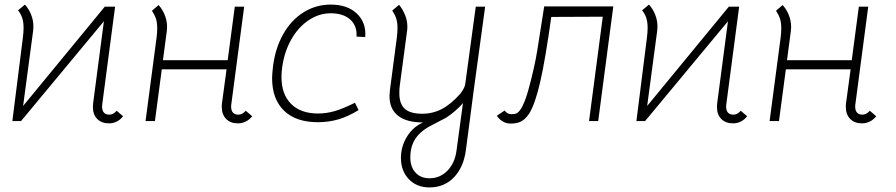

<svg xmlns="http://www.w3.org/2000/svg" viewBox="-20 -529 3914 839"><path d="M438 -500H483L427 -75L426 -64Q426 -28 458 -28Q475 -28 490 -45L518 -21Q493 10 456 10Q424 10 405 -9Q386 -28 386 -61Q386 -72 387 -78L434 -436L72 0H34L80 -365Q83 -389 83 -407Q83 -432 77.5 -449.5Q72 -467 59 -484L89 -509Q106 -490 116 -465Q126 -440 126 -413Q126 -402 125 -396L81 -66Z M990 -63Q990 -45 998.5 -36.5Q1007 -28 1021 -28Q1039 -28 1054 -45L1082 -21Q1057 10 1019 10Q987 10 968 -9.5Q949 -29 949 -63Q949 -73 950 -78L970 -226H687L657 0H616L664 -363Q667 -387 667 -405Q667 -430 661.5 -447Q656 -464 644 -482L673 -507Q693 -485 703 -455Q713 -425 709 -394L692 -266H975L1006 -500H1047L991 -75Q990 -71 990 -63Z M1169 -188Q1169 -203 1173 -239Q1183 -319 1218 -380.5Q1253 -442 1307 -475.5Q1361 -509 1425 -509Q1498 -509 1539.5 -469.5Q1581 -430 1576 -367L1538 -369Q1541 -416 1510.5 -443.5Q1480 -471 1425 -471Q1374 -471 1328.5 -440.5Q1283 -410 1252.5 -356Q1222 -302 1213 -234Q1210 -213 1210 -193Q1210 -117 1252 -75Q1294 -33 1370 -33Q1406 -33 1442.5 -43.5Q1479 -54 1531 -80L1547 -48Q1502 -20 1459 -7.5Q1416 5 1369 5Q1273 5 1221 -45.5Q1169 -96 1169 -188Z M1732 161Q1732 111 1758.5 68Q1785 25 1829 6Q1756 6 1719 -23.5Q1682 -53 1682 -110Q1682 -118 1684 -136L1714 -364Q1717 -388 1717 -406Q1717 -431 1711.5 -448Q1706 -465 1694 -483L1724 -508Q1740 -488 1750 -463.5Q1760 -439 1760 -413Q1760 -401 1759 -395L1727 -155Q1725 -143 1725 -122Q1725 -75 1749 -53.5Q1773 -32 1825 -32Q1871 -32 1910.5 -52.5Q1950 -73 1992 -120Q2003 -135 2008 -145.5Q2013 -156 2014 -169L2059 -500H2100L2050 -134L2016 126Q2006 202 1963.5 246Q1921 290 1857 290Q1801 290 1766.5 254Q1732 218 1732 161ZM1975 128 2003 -78Q1971 -42 1930 -15L1871 16Q1821 40 1797 74.5Q1773 109 1773 159Q1773 200 1795.5 225Q1818 250 1857 250Q1903 250 1935.5 216.5Q1968 183 1975 128Z M2151 -23 2185 -46Q2197 -30 2215 -30Q2222 -30 2228 -31Q2234 -32 2236 -33Q2264 -46 2289.5 -138.5Q2315 -231 2327.5 -307Q2340 -383 2358 -501H2660L2594 0H2554L2614 -456L2389 -455Q2363 -268 2340.5 -170.5Q2318 -73 2292 -32Q2274 -6 2255.5 2.5Q2237 11 2212 11Q2175 11 2151 -23Z M3165 -500H3210L3154 -75L3153 -64Q3153 -28 3185 -28Q3202 -28 3217 -45L3245 -21Q3220 10 3183 10Q3151 10 3132 -9Q3113 -28 3113 -61Q3113 -72 3114 -78L3161 -436L2799 0H2761L2807 -365Q2810 -389 2810 -407Q2810 -432 2804.5 -449.5Q2799 -467 2786 -484L2816 -509Q2833 -490 2843 -465Q2853 -440 2853 -413Q2853 -402 2852 -396L2808 -66Z M3717 -63Q3717 -45 3725.5 -36.5Q3734 -28 3748 -28Q3766 -28 3781 -45L3809 -21Q3784 10 3746 10Q3714 10 3695 -9.5Q3676 -29 3676 -63Q3676 -73 3677 -78L3697 -226H3414L3384 0H3343L3391 -363Q3394 -387 3394 -405Q3394 -430 3388.5 -447Q3383 -464 3371 -482L3400 -507Q3420 -485 3430 -455Q3440 -425 3436 -394L3419 -266H3702L3733 -500H3774L3718 -75Q3717 -71 3717 -63Z"/></svg>

Font: Bellota Light
Style: Italic
Weight: 300
Italic angle: -7.5°
Designer: Kemie Guaida
Foundry: Kemie Guaida
Version: Version 4.001